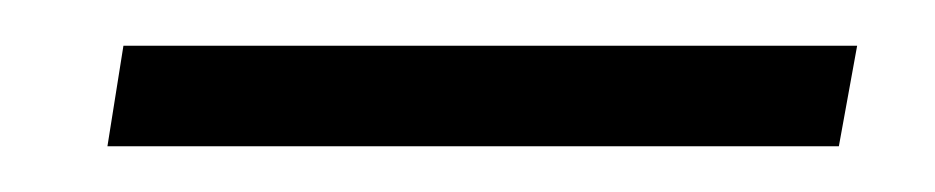

<svg xmlns="http://www.w3.org/2000/svg" viewBox="-20 -858 409 84"><path d="M27 -794 34 -838H355L347 -794Z"/></svg>

Font: Tomorrow Light
Style: Italic
Weight: 300
Italic angle: -10°
Designer: Tony de Marco, Monica Rizzolli
Foundry: Just in Type
Version: Version 2.002